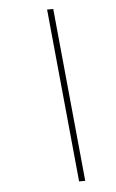

<svg xmlns="http://www.w3.org/2000/svg" viewBox="-52 -741 472 778"><g transform="rotate(-5 184.5 -352.5)"><path d="M263 0H238L169.5 -705H194.5Z"/></g></svg>

Font: Newsreader 60pt ExtraLight
Style: Italic
Weight: 250
Italic angle: -17°
Designer: Hugues Gentile
Foundry: Production Type
Version: Version 1.003